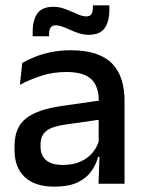

<svg xmlns="http://www.w3.org/2000/svg" viewBox="-20 -689 541 720"><path d="M447 0H349.5L353.5 -116L350 -131V-285L350.5 -309.5Q350.5 -366 321.8 -392.5Q293 -419 229.5 -419Q178 -419 134 -404.5Q90 -390 54.5 -371L63.5 -453Q83.5 -464.5 110.5 -475.5Q137.5 -486.5 171.5 -493.5Q205.5 -500.5 246 -500.5Q301.5 -500.5 340 -487.2Q378.5 -474 402 -449Q425.5 -424 436.2 -389Q447 -354 447 -311ZM184 11Q111.5 11 73 -24.8Q34.5 -60.5 34.5 -126.5V-141.5Q34.5 -211.5 77.8 -245.2Q121 -279 214 -292L361 -313L366.5 -242L225.5 -222Q175 -215 153.5 -197.8Q132 -180.5 132 -147V-140Q132 -106.5 152.8 -88.5Q173.5 -70.5 216 -70.5Q255 -70.5 283 -83.5Q311 -96.5 328.5 -118.2Q346 -140 352.5 -166.5L366 -101H348Q340 -71 321.5 -45.5Q303 -20 269.8 -4.5Q236.5 11 184 11ZM312.5 -558.5Q294.5 -558.5 277.5 -563.8Q260.5 -569 244.8 -576.2Q229 -583.5 215 -588.8Q201 -594 189 -594Q175.5 -594 169.8 -585.5Q164 -577 164 -560V-553H102.5V-570Q102.5 -613.5 120.2 -638.5Q138 -663.5 180.5 -663.5Q199 -663.5 216 -658Q233 -652.5 248.5 -645.5Q264 -638.5 277.8 -633Q291.5 -627.5 303.5 -627.5Q317.5 -627.5 323 -636.2Q328.5 -645 328.5 -662V-669H390V-651.5Q390 -607.5 372.2 -583Q354.5 -558.5 312.5 -558.5Z"/></svg>

Font: Anek Malayalam Medium
Style: Regular
Weight: 500
Designer: Maithili Shingre (Malayalam) & Yesha Goshar (Latin)
Foundry: Ek Type
Version: Version 1.003